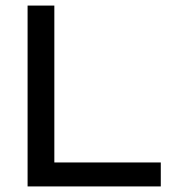

<svg xmlns="http://www.w3.org/2000/svg" viewBox="-20 -669 646 689"><path d="M175 -649V-86H557V0H79V-649Z"/></svg>

Font: Syne Med Modified
Style: Regular
Weight: 500
Designer: Lucas Descroix
Foundry: Bonjour Monde
Version: Version 2.200